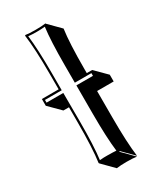

<svg xmlns="http://www.w3.org/2000/svg" viewBox="-181 -715 712 843"><g transform="rotate(-30 175.0 -294.0)"><path d="M273.9 -368.2 330.6 -311.5V-277.3H246.6V-143.6Q246.6 -14.6 256.3 56.6L200.2 0L198.2 2.9L254.4 59.6Q236.3 56.6 203.6 56.6Q171.4 56.6 152.3 59.6L96.2 2.9L94.2 0Q104 -68.4 104 -200.2V-277.3H75.7L19 -334V-368.2H104V-444.8Q104 -573.7 94.2 -645L96.2 -647.9Q114.3 -645 147 -645Q179.7 -645 198.2 -647.9L200.2 -645L256.3 -588.4Q246.6 -521.5 246.6 -388.7V-368.2ZM264.2 -357.9H180.2V-444.8Q180.2 -570.8 189 -636.7Q168.5 -634.8 147 -634.8Q125.5 -634.8 105 -636.7Q113.8 -565.9 113.8 -444.8V-357.9H28.8V-344.2H113.8L114.3 -200.2Q114.3 -75.2 105.5 -8.3Q126.5 -10.3 147 -9.8Q168 -9.8 189 -8.3Q180.2 -78.6 180.2 -200.2V-344.2H264.2Z"/></g></svg>

Font: Linux Biolinum Shadow O
Style: Regular
Weight: 400
Designer: Philipp H. Poll
Foundry: Philipp H. Poll
Version: Version 1.0.4